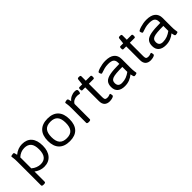

<svg xmlns="http://www.w3.org/2000/svg" viewBox="197 -1829 3215 3215"><g transform="rotate(-45 1804.5 -221.0)"><path d="M135 208Q113 208 104.5 202Q96 196 96 186V-373Q96 -435 91 -463.5Q86 -492 86 -502Q86 -513 107 -517.5Q128 -522 144 -522Q157 -522 162.5 -508Q168 -494 175 -459Q218 -495 264.5 -512Q311 -529 358 -529Q469 -529 528.5 -461Q588 -393 588 -263Q588 -139 526.5 -66.5Q465 6 353 6Q310 6 263.5 -11Q217 -28 182 -55V186Q182 196 173.5 202Q165 208 143 208ZM344 -67Q500 -67 500 -263Q500 -364 459.5 -410Q419 -456 341 -456Q252 -456 182 -391V-131Q217 -100 259.5 -83.5Q302 -67 344 -67Z M963 6Q835 6 768.5 -62Q702 -130 702 -260Q702 -391 769 -460Q836 -529 963 -529Q1087 -529 1152.5 -460Q1218 -391 1218 -260Q1218 -130 1153 -62Q1088 6 963 6ZM961 -66Q1048 -66 1089 -113.5Q1130 -161 1130 -261Q1130 -362 1089 -409.5Q1048 -457 961 -457Q873 -457 831.5 -409.5Q790 -362 790 -261Q790 -161 831.5 -113.5Q873 -66 961 -66Z M1411 2Q1371 2 1371 -20V-372Q1371 -434 1365.5 -463.5Q1360 -493 1360 -500Q1360 -508 1370.5 -512.5Q1381 -517 1394.5 -519Q1408 -521 1416 -521Q1430 -521 1436.5 -505Q1443 -489 1450 -454Q1477 -489 1519 -509Q1561 -529 1606 -529Q1660 -529 1660 -497Q1660 -475 1654 -457Q1648 -439 1639 -439Q1629 -439 1617 -443Q1605 -447 1576 -447Q1537 -447 1504.5 -429Q1472 -411 1457 -381V-20Q1457 2 1417 2Z M1909 6Q1845 6 1812 -27.5Q1779 -61 1779 -127V-451H1714Q1694 -451 1694 -481V-493Q1694 -523 1714 -523H1779L1791 -628Q1793 -650 1822 -650H1830Q1849 -650 1857 -644.5Q1865 -639 1865 -628V-523H1975Q1995 -523 1995 -493V-481Q1995 -451 1975 -451H1865V-132Q1865 -93 1877.5 -79.5Q1890 -66 1921 -66Q1949 -66 1966 -74Q1983 -82 1991 -82Q1998 -82 2001.5 -71.5Q2005 -61 2006.5 -49Q2008 -37 2008 -32Q2008 -21 1991.5 -12.5Q1975 -4 1952 1Q1929 6 1909 6Z M2264 6Q2183 6 2136 -32.5Q2089 -71 2089 -149Q2089 -217 2122.5 -255.5Q2156 -294 2237 -310Q2318 -326 2461 -326V-358Q2461 -407 2431.5 -432Q2402 -457 2327 -457Q2278 -457 2238.5 -447Q2199 -437 2174 -427Q2149 -417 2142 -417Q2132 -417 2123.5 -435.5Q2115 -454 2115 -467Q2115 -475 2134.5 -485.5Q2154 -496 2186.5 -506Q2219 -516 2256.5 -522.5Q2294 -529 2330 -529Q2440 -529 2493.5 -483.5Q2547 -438 2547 -357V-151Q2547 -89 2552.5 -59Q2558 -29 2558 -22Q2558 -14 2547.5 -9Q2537 -4 2524 -2Q2511 0 2502 0Q2488 0 2482 -16.5Q2476 -33 2469 -69Q2430 -35 2378.5 -14.5Q2327 6 2264 6ZM2268 -67Q2323 -67 2370 -85Q2417 -103 2461 -136V-254Q2373 -254 2317.5 -249Q2262 -244 2232 -232Q2202 -220 2190.5 -200.5Q2179 -181 2179 -152Q2179 -67 2268 -67Z M2880 6Q2816 6 2783 -27.5Q2750 -61 2750 -127V-451H2685Q2665 -451 2665 -481V-493Q2665 -523 2685 -523H2750L2762 -628Q2764 -650 2793 -650H2801Q2820 -650 2828 -644.5Q2836 -639 2836 -628V-523H2946Q2966 -523 2966 -493V-481Q2966 -451 2946 -451H2836V-132Q2836 -93 2848.5 -79.5Q2861 -66 2892 -66Q2920 -66 2937 -74Q2954 -82 2962 -82Q2969 -82 2972.5 -71.5Q2976 -61 2977.5 -49Q2979 -37 2979 -32Q2979 -21 2962.5 -12.5Q2946 -4 2923 1Q2900 6 2880 6Z M3235 6Q3154 6 3107 -32.5Q3060 -71 3060 -149Q3060 -217 3093.5 -255.5Q3127 -294 3208 -310Q3289 -326 3432 -326V-358Q3432 -407 3402.5 -432Q3373 -457 3298 -457Q3249 -457 3209.5 -447Q3170 -437 3145 -427Q3120 -417 3113 -417Q3103 -417 3094.5 -435.5Q3086 -454 3086 -467Q3086 -475 3105.5 -485.5Q3125 -496 3157.5 -506Q3190 -516 3227.5 -522.5Q3265 -529 3301 -529Q3411 -529 3464.5 -483.5Q3518 -438 3518 -357V-151Q3518 -89 3523.5 -59Q3529 -29 3529 -22Q3529 -14 3518.5 -9Q3508 -4 3495 -2Q3482 0 3473 0Q3459 0 3453 -16.5Q3447 -33 3440 -69Q3401 -35 3349.5 -14.5Q3298 6 3235 6ZM3239 -67Q3294 -67 3341 -85Q3388 -103 3432 -136V-254Q3344 -254 3288.5 -249Q3233 -244 3203 -232Q3173 -220 3161.5 -200.5Q3150 -181 3150 -152Q3150 -67 3239 -67Z"/></g></svg>

Font: Asap Semi Expanded
Style: Regular
Weight: 400
Width: 6
Designer: Pablo Cosgaya
Foundry: Omnibus-Type
Version: Version 3.001; ttfautohint (v1.8.4.7-5d5b)